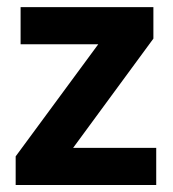

<svg xmlns="http://www.w3.org/2000/svg" viewBox="-20 -529 494 549"><path d="M426.7 -106.2V0H24.8V-81.9L260.9 -402.4H38.9V-508.6H418.6V-418.6L189.1 -106.2Z"/></svg>

Font: Khula
Style: Bold
Weight: 700
Designer: Erin McLaughlin, Steve Matteson
Version: Version 1.000;PS 1.0;hotconv 1.0.72;makeotf.lib2.5.5900; ttf